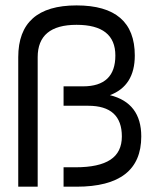

<svg xmlns="http://www.w3.org/2000/svg" viewBox="-20 -704 602 724"><path d="M219.7 -305.2V-378.4H293Q415 -378.4 415 -494.6Q415 -610.4 268.6 -610.4Q122.1 -610.4 122.1 -488.3V0H48.8V-488.3Q48.8 -683.6 268.6 -683.6Q488.3 -683.6 488.3 -494.6Q488.3 -380.4 394.5 -345.2Q512.7 -315.9 512.7 -189.5Q512.7 0 268.6 0H219.7V-73.2H265.1Q353 -73.2 396.2 -101.6Q439.5 -129.9 439.5 -189.5Q439.5 -305.2 312.5 -305.2Z"/></svg>

Font: Sanitrixie
Style: Regular
Weight: 400
Designer: Jayvee D. Enaguas (Grand Chaos)
Version: Version 1.1 - 6/9/2013